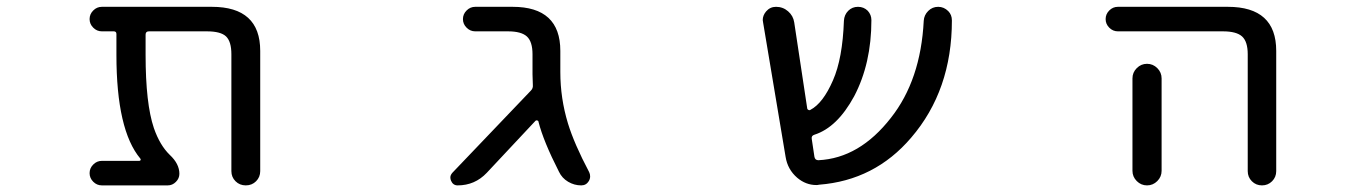

<svg xmlns="http://www.w3.org/2000/svg" viewBox="-20 -567 4040 566"><path d="M747.1 -62.5Q747.1 -44.9 734.9 -32.7Q722.7 -20.5 704.6 -20.5Q686.5 -20.5 674.3 -32.7Q662.1 -44.9 662.1 -62.5V-407.2Q662.1 -444.3 646.5 -459.5Q630.9 -474.6 589.8 -474.6H418.9Q409.2 -474.6 409.2 -464.8V-405.3Q409.2 -261.7 433.6 -189.5Q451.2 -138.7 480.5 -110.4Q508.8 -84 508.8 -54.7Q508.8 -41 498.5 -30.8Q488.3 -20.5 474.6 -20.5H280.3Q265.6 -20.5 254.9 -31.2Q244.1 -42 244.1 -56.6Q244.1 -71.3 254.9 -82Q265.6 -92.8 280.3 -92.8H390.6Q393.6 -92.8 394.5 -95.2Q395.5 -97.7 393.6 -99.6Q323.2 -183.6 323.2 -405.3V-466.8Q323.2 -474.6 315.4 -474.6H280.3Q265.6 -474.6 254.9 -485.4Q244.1 -496.1 244.1 -510.7Q244.1 -525.4 254.9 -536.1Q265.6 -546.9 280.3 -546.9H604.5Q747.1 -546.9 747.1 -417Z M1631.8 -354.5Q1631.8 -277.3 1654.3 -203.1Q1672.9 -142.6 1716.8 -59.6Q1719.7 -53.7 1719.7 -46.9Q1719.7 -40 1715.8 -33.2Q1708 -20.5 1693.4 -20.5Q1672.9 -20.5 1654.8 -31.2Q1636.7 -42 1627.9 -60.5Q1582 -150.4 1567.4 -208Q1567.4 -210.9 1564 -211.9Q1560.5 -212.9 1558.6 -210.9L1415 -57.6Q1379.9 -20.5 1329.1 -20.5Q1315.4 -20.5 1309.6 -34.2Q1307.6 -39.1 1307.6 -43.9Q1307.6 -50.8 1313.5 -57.6L1544.9 -299.8Q1551.8 -306.6 1550.8 -316.4Q1549.8 -336.9 1549.8 -347.7V-407.2Q1549.8 -444.3 1533.2 -459.5Q1516.6 -474.6 1477.5 -474.6H1380.9Q1366.2 -474.6 1355.5 -485.4Q1344.7 -496.1 1344.7 -510.7Q1344.7 -525.4 1355.5 -536.1Q1366.2 -546.9 1380.9 -546.9H1491.2Q1631.8 -546.9 1631.8 -417Z M2775.4 -534.2Q2786.1 -523.4 2786.1 -506.8Q2786.1 -300.8 2666 -161.1Q2558.6 -35.2 2394.5 -22.5Q2390.6 -21.5 2386.7 -21.5Q2355.5 -21.5 2330.1 -43Q2301.8 -67.4 2295.9 -104.5L2229.5 -501Q2228.5 -504.9 2228.5 -507.8Q2228.5 -521.5 2238.3 -533.2Q2250 -546.9 2267.6 -546.9Q2288.1 -546.9 2303.2 -533.7Q2318.4 -520.5 2321.3 -501L2359.4 -249Q2359.4 -245.1 2362.8 -243.2Q2366.2 -241.2 2369.1 -243.2Q2406.2 -262.7 2435.5 -330.1Q2463.9 -394.5 2467.8 -505.9Q2468.8 -523.4 2480.5 -535.2Q2492.2 -546.9 2509.3 -546.9Q2526.4 -546.9 2538.1 -535.2Q2548.8 -523.4 2548.8 -507.8Q2548.8 -379.9 2498 -283.2Q2448.2 -191.4 2380.9 -169.9Q2371.1 -167 2373 -157.2L2380.9 -104.5Q2382.8 -94.7 2392.6 -94.7Q2513.7 -100.6 2606.4 -219.7Q2694.3 -331.1 2703.1 -505.9Q2704.1 -522.5 2716.3 -534.7Q2728.5 -546.9 2745.6 -546.9Q2762.7 -546.9 2775.4 -534.2Z M3275.4 -474.6Q3260.7 -474.6 3250 -485.4Q3239.3 -496.1 3239.3 -510.7Q3239.3 -525.4 3250 -536.1Q3260.7 -546.9 3275.4 -546.9H3599.6Q3742.2 -546.9 3742.2 -417V-62.5Q3742.2 -44.9 3730 -32.7Q3717.8 -20.5 3700.2 -20.5Q3682.6 -20.5 3670.4 -32.7Q3658.2 -44.9 3658.2 -62.5V-407.2Q3658.2 -444.3 3641.6 -459.5Q3625 -474.6 3585 -474.6ZM3404.3 -335.9V-99.6V-63.5Q3404.3 -45.9 3391.6 -33.2Q3378.9 -20.5 3361.3 -20.5Q3343.8 -20.5 3331.1 -33.2Q3318.4 -45.9 3318.4 -63.5V-99.6V-335.9Q3318.4 -353.5 3331.1 -366.2Q3343.8 -378.9 3361.3 -378.9Q3378.9 -378.9 3391.6 -366.2Q3404.3 -353.5 3404.3 -335.9Z"/></svg>

Font: Rounded-X Mgen+ 1m regular
Style: Regular
Weight: 400
Designer: [Source Han Sans]
Ryoko NISHIZUKA  (kana & ideographs); Paul D. Hunt (Latin, Greek & Cyrillic); Wenlong ZHANG  (bopomofo
Version: Version 1.059.20150602